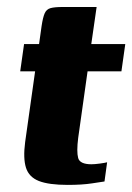

<svg xmlns="http://www.w3.org/2000/svg" viewBox="-20 -525 378 549"><path d="M173.8 3.7Q119.8 3.7 91.3 -7.4Q62.8 -18.6 54.3 -45.4Q45.8 -72.2 51.9 -118.7L80.4 -321.1H37.8L48.8 -399H91.7L98.9 -450.3Q102.6 -475.1 107.7 -486.8Q112.8 -498.6 124.6 -501.8Q136.3 -505 159.6 -505H256.3Q255.6 -500.9 254.8 -494.9Q254 -488.9 252.7 -480.1L241 -399H338.2L327.2 -321.1H230.4L203.6 -130.9Q198.6 -91.2 203.5 -73.2Q208.4 -55.3 241.4 -55.3Q250.6 -55.3 265.4 -57.3Q280.3 -59.3 286.3 -61L278.8 -6.1Q271.8 -5.1 243.2 -0.7Q214.7 3.7 173.8 3.7Z"/></svg>

Font: Genos Thin
Style: Italic
Weight: 100
Italic angle: -8°
Designer: Robert E. Leuschke
Foundry: Robert E. Leuschke
Version: Version 1.010